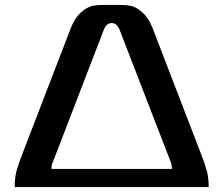

<svg xmlns="http://www.w3.org/2000/svg" viewBox="-20 -763 911 783"><path d="M405 -646 196 -103Q190 -93 190 -74H681Q681 -90 676 -103L466 -646Q455 -669 435.5 -669Q416 -669 405 -646ZM831 0H40Q40 -39 47.5 -66.5Q55 -94 76 -148L269 -649Q285 -690 310 -712Q335 -734 355 -738.5Q375 -743 403 -743H468Q496 -743 516 -738.5Q536 -734 561 -712Q586 -690 602 -649L795 -148Q816 -94 823.5 -66.5Q831 -39 831 0Z"/></svg>

Font: Aneo
Style: Regular
Weight: 400
Designer: Anastasios Pappas
Foundry: Anastasios Pappas
Version: Version 1.000